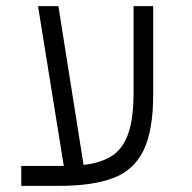

<svg xmlns="http://www.w3.org/2000/svg" viewBox="-20 -606 626 626"><path d="M49.3 0V-64.9H177.7Q183.1 -64.9 188 -64.9L104 -585.9H170.4L252.4 -68.4Q307.1 -74.2 343.3 -96.7Q379.4 -119.1 397.5 -168.5Q415.5 -217.8 415.5 -305.2V-585.9H479.5V-298.8Q479.5 -181.2 448.2 -116.2Q417 -51.3 349.4 -25.6Q281.7 0 173.3 0Z"/></svg>

Font: CaskaydiaCove NFP Light
Style: Regular
Weight: 300
Designer: Aaron Bell
Foundry: Saja Typeworks
Version: Version 2111.001; VTT 6.35;Nerd Fonts 3.1.1